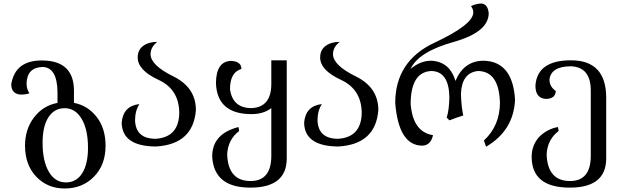

<svg xmlns="http://www.w3.org/2000/svg" viewBox="-20 -825 3528 1094"><path d="M355.5 214.4Q415 214.4 448.2 162.4Q481.4 110.4 481.4 17.6Q481.4 -86.9 445.3 -147.7Q409.2 -208.5 348.6 -208.5Q289.1 -208.5 255.9 -156.7Q222.7 -105 222.7 -11.7Q222.7 93.3 258.3 153.8Q293.9 214.4 355.5 214.4ZM348.6 249Q250.5 249 186.5 181.6Q122.6 114.3 122.6 4.9Q122.6 -88.9 173.8 -156Q225.1 -223.1 307.6 -238.8V-302.7Q305.2 -440.4 223.6 -443.4Q133.8 -440.9 131.3 -349.6Q131.3 -317.9 147.5 -293.5Q128.4 -286.1 98.1 -286.1Q45.4 -289.1 43.9 -343.8Q65.4 -480.5 217.8 -480.5Q401.4 -480.5 401.4 -308.1V-238.8Q478.5 -224.6 530 -159.7Q581.5 -94.7 581.5 5.9Q581.5 114.3 515.6 181.6Q449.7 249 348.6 249Z M867.7 9.8Q675.3 8.3 673.3 -126.5Q681.6 -221.7 774.4 -231.9Q749.5 -193.8 749.5 -138.7Q753.9 -34.2 867.2 -34.2Q998 -43 1001.5 -179.2Q1001.5 -315.4 883.1 -370.1Q764.6 -424.8 764.6 -497.6Q764.6 -540.5 795.9 -563.5Q827.1 -586.4 876 -586.4Q837.9 -556.2 837.9 -516.6Q837.9 -453.6 967 -390.1Q1096.2 -326.7 1096.2 -198.2Q1081.5 -2.4 867.7 9.8Z M1406.2 244.1Q1198.7 244.1 1189 66.9Q1189 -63 1338.9 -101.1L1342.8 -78.6Q1279.3 -30.8 1274.4 53.7Q1279.3 206.5 1407.7 206.5Q1525.9 206.5 1525.9 62.5V-209Q1481.4 -174.8 1413.1 -174.8Q1215.8 -174.8 1210.4 -353Q1212.4 -477.5 1298.8 -478Q1355.5 -474.1 1355.5 -432.1Q1290.5 -413.1 1290.5 -316.9Q1305.2 -209 1413.6 -209Q1525.4 -213.9 1525.9 -346.2V-481.4H1613.8V77.6Q1613.8 244.1 1406.2 244.1Z M1907.2 9.8Q1714.8 8.3 1712.9 -126.5Q1721.2 -221.7 1814 -231.9Q1789.1 -193.8 1789.1 -138.7Q1793.5 -34.2 1906.7 -34.2Q2037.6 -43 2041 -179.2Q2041 -315.4 1922.6 -370.1Q1804.2 -424.8 1804.2 -497.6Q1804.2 -540.5 1835.4 -563.5Q1866.7 -586.4 1915.5 -586.4Q1877.4 -556.2 1877.4 -516.6Q1877.4 -453.6 2006.6 -390.1Q2135.7 -326.7 2135.7 -198.2Q2121.1 -2.4 1907.2 9.8Z M2749.5 11.2 2737.3 -24.4Q2828.6 -108.9 2828.6 -240.7Q2823.2 -419.4 2703.1 -420.4Q2610.8 -410.6 2606.4 -290Q2608.4 -218.3 2619.6 -167Q2577.1 -153.8 2541 -139.2L2525.4 -154.8Q2539.1 -199.2 2540.5 -270Q2538.6 -418.5 2437.5 -420.4Q2320.8 -415 2319.8 -233.4Q2332 -73.2 2447.3 -54.7Q2434.1 3.9 2385.7 4.9Q2251.5 3.9 2231.9 -238.3Q2232.4 -477.1 2454.6 -581.1Q2676.8 -685.1 2676.8 -754.4Q2676.3 -774.4 2663.6 -790Q2690.4 -803.7 2723.1 -805.2Q2759.8 -801.3 2764.6 -750Q2764.6 -642.1 2564.5 -585.9Q2364.3 -529.8 2319.3 -432.1Q2375 -479 2436 -479Q2541.5 -475.1 2575.2 -363.8Q2623 -479 2736.3 -479Q2901.4 -474.6 2914.6 -257.8Q2907.7 -82 2749.5 11.2Z M3226.6 244.1Q3009.3 244.1 3009.3 67.9Q3009.3 5.4 3049.8 -42.5Q3096.2 -90.3 3159.2 -101.1L3163.1 -78.6Q3099.6 -30.8 3094.7 53.7Q3099.6 206.5 3228 206.5Q3346.2 206.5 3346.2 62.5V-309.1Q3346.2 -442.4 3233.9 -447.3Q3120.6 -447.3 3110.8 -372.6Q3110.8 -331.1 3146.5 -307.1Q3146.5 -265.1 3094.7 -261.2Q3030.8 -262.2 3030.8 -337.4Q3041 -481.4 3233.4 -481.4Q3434.1 -481.4 3434.1 -267.6V77.6Q3434.1 244.1 3226.6 244.1Z"/></svg>

Font: Kelvinch
Style: Regular
Weight: 400
Designer: Paul James MIller
Foundry: High-Logic / Made with FontCreator
Version: Version 3.30 September 23, 2016